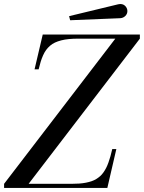

<svg xmlns="http://www.w3.org/2000/svg" viewBox="-70 -919 704 939"><path d="M518 -830 273 -820 268 -840 508 -898Q518.5 -900.5 526.9 -898.5Q535.2 -896.5 541 -891.2Q546.8 -886 549.9 -879.1Q553 -872.2 553 -865Q553 -850.9 542.7 -840.8Q532.4 -830.8 518 -830ZM494 -730H314Q288.2 -730 267.4 -728Q246.5 -726 229.2 -721.5Q212 -717 198.7 -710.8Q185.4 -704.6 174.5 -695.1Q163.6 -685.5 155.6 -674.6Q147.5 -663.6 140.8 -648.5Q134 -633.4 129 -617.2Q124 -601.1 119 -580H99L139 -750H614V-730L70 -20H280Q300.8 -20 318.1 -21.3Q335.4 -22.6 350.5 -25.6Q365.6 -28.6 377.9 -32.8Q390.2 -37 400.9 -43.6Q411.5 -50.1 420 -57.7Q428.5 -65.2 435.9 -75.8Q443.2 -86.2 449.1 -97.6Q454.9 -109 460.3 -124Q465.8 -139 470.1 -154.6Q474.5 -170.2 479 -190H499L455 0H-50V-20Z"/></svg>

Font: Bodoni* 11
Style: Italic
Weight: 400
Italic angle: -13°
Version: Version 1.002